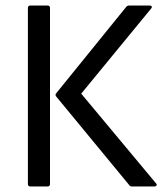

<svg xmlns="http://www.w3.org/2000/svg" viewBox="-20 -675 588 695"><path d="M458 0Q450 0 447 -6L184 -325Q178 -332 184 -338L436 -649Q440 -655 448 -655H522Q527 -655 529 -652Q531 -649 527 -644L274 -336L545 -11Q549 -7 546.5 -3.5Q544 0 539 0ZM90 0Q81 0 81 -9V-646Q81 -655 90 -655H152Q161 -655 161 -646V-9Q161 0 152 0Z"/></svg>

Font: Sofia Sans Semi Condensed
Style: Regular
Weight: 400
Designer: Botio Nikoltchev, Ani Petrova
Foundry: lettersoup
Version: Version 4.100; ttfautohint (v1.8.4.7-5d5b)